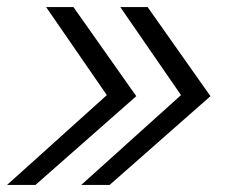

<svg xmlns="http://www.w3.org/2000/svg" viewBox="-24 -521 642 541"><path d="M205 0 486 -253 315 -501H392L569 -250L285 0ZM-4 0 277 -253 106 -501H183L360 -250L76 0Z"/></svg>

Font: Red Hat Display
Style: Italic
Weight: 400
Italic angle: -12°
Designer: Pentagram, MCKL
Foundry: Pentagram, MCKL
Version: Version 1.023; ttfautohint (v1.8.3)